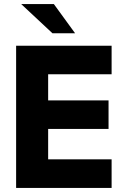

<svg xmlns="http://www.w3.org/2000/svg" viewBox="-20 -921 613 941"><path d="M59 -697H527V-557H216V-429H512V-289H216V-140H527V0H59ZM84 -901H244L348 -758H237Z"/></svg>

Font: Hanken Grotesk Black
Style: Regular
Weight: 900
Designer: Alfredo Marco Pradil
Foundry: Hanken Design Co.
Version: Version 3.014